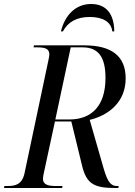

<svg xmlns="http://www.w3.org/2000/svg" viewBox="-41 -941 675 961"><path d="M264 -784H274C299 -831 343 -856 408 -856C474 -856 516 -831 521 -784H531C530 -870 492 -921 415 -921C333 -921 282 -859 264 -784ZM-21 0H270L272 -10H238C200 -10 174 -17 174 -46C174 -53 176 -66 179 -78L234 -333H316L370 -111C392 -20 431 0 536 0H551L553 -10H544C504 -10 491 -50 470 -125L408 -341C496 -362 588 -425 588 -549C588 -659 519 -714 381 -714H129L127 -704H144C181 -704 206 -699 206 -669C206 -663 204 -650 201 -638L82 -75C70 -18 37 -10 -3 -10H-19ZM306 -343H236L313 -704H373C453 -704 487 -653 487 -551C487 -408 415 -343 306 -343Z"/></svg>

Font: Noto Serif Display SemiCondensed
Style: Italic
Weight: 400
Width: 4
Italic angle: -12°
Designer: Monotype Design Team
Foundry: Monotype Imaging Inc.
Version: Version 2.009